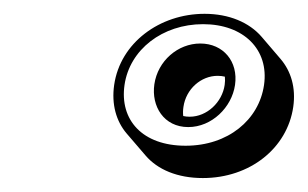

<svg xmlns="http://www.w3.org/2000/svg" viewBox="-20 -895 446 278"><path d="M145.3 -772C141.3 -744 148.1 -719.7 163.4 -701.7L190.7 -669.9C208.2 -649.4 237 -637.2 273.7 -637.2C341.7 -637.2 395.9 -680.2 404.6 -740.2C408.6 -768 401.4 -791.9 386.2 -809.7L359 -841.5C340.9 -862.6 311.5 -875 276.2 -875C211.2 -875 154.1 -833 145.3 -772ZM305.6 -784C306 -780.2 305.9 -776.2 305.3 -772C301.7 -747 279.7 -726 254.7 -726C251.4 -726 248.2 -726.3 245.3 -727C244.8 -731.2 244.9 -735.6 245.6 -740.2C249.3 -766.2 271.1 -785.2 295.1 -785.2C298.8 -785.2 302.3 -784.8 305.6 -784ZM160.3 -772C167.7 -823.2 215.3 -860 274 -860C332.8 -860 369.7 -823.2 362.3 -772C355 -721.4 310.2 -684 248.7 -684C186.2 -684 153 -721.3 160.3 -772ZM203.5 -773C198.9 -741.1 217.2 -711 252.6 -711C286.6 -711 315.6 -739.5 320.3 -772C325.2 -805.9 303.3 -832 270 -832C237.5 -832 208.4 -806.8 203.5 -773Z"/></svg>

Font: Blink
Style: 3DObl
Weight: 400
Designer: Mew Too
Foundry: Cannot Into Space Fonts
Version: Version 001.000